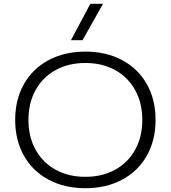

<svg xmlns="http://www.w3.org/2000/svg" viewBox="-20 -982 900 1012"><path d="M60 -350Q60 -457 106 -538.5Q152 -620 236 -665Q320 -710 430 -710Q540 -710 624 -665Q708 -620 754 -538.5Q800 -457 800 -350Q800 -243 754 -161.5Q708 -80 624 -35Q540 10 430 10Q320 10 236 -35Q152 -80 106 -161.5Q60 -243 60 -350ZM730 -350Q730 -439 692.5 -507Q655 -575 587 -612.5Q519 -650 430 -650Q341 -650 273 -612.5Q205 -575 167.5 -507Q130 -439 130 -350Q130 -261 167.5 -193Q205 -125 273 -87.5Q341 -50 430 -50Q519 -50 587 -87.5Q655 -125 692.5 -193Q730 -261 730 -350ZM456 -962H523L415 -770H354Z"/></svg>

Font: Goli Light
Style: Regular
Weight: 300
Designer: jaikishan Patel
Foundry: MagicType
Version: Version 1.000